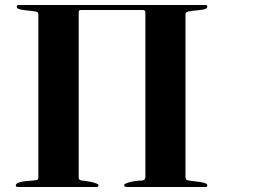

<svg xmlns="http://www.w3.org/2000/svg" viewBox="-20 -753 1040 766"><path d="M304 -33Q308 -33 319 -31.5Q330 -30 342 -27.5Q354 -25 363.5 -21.5Q373 -18 373 -14Q373 -7 367 -7H51Q49 -7 46 -8Q43 -9 43 -12Q43 -21 55.5 -25Q68 -29 83.5 -30.5Q99 -32 113 -33Q127 -34 131 -37Q131 -38 132 -40.5Q133 -43 133 -44V-696Q133 -697 132 -699.5Q131 -702 131 -703Q127 -707 113.5 -708.5Q100 -710 85 -711.5Q70 -713 58.5 -716Q47 -719 47 -726Q47 -733 54 -733H801Q807 -733 807 -727Q807 -718 793.5 -715.5Q780 -713 763.5 -711.5Q747 -710 733.5 -707.5Q720 -705 720 -697V-44Q721 -42 721.5 -40.5Q722 -39 723 -37Q724 -34 737.5 -32Q751 -30 766.5 -28.5Q782 -27 794.5 -23.5Q807 -20 807 -14Q807 -7 801 -7H484Q483 -7 480.5 -8Q478 -9 477 -9Q472 -16 481 -20.5Q490 -25 504 -28Q518 -31 531.5 -32Q545 -33 549 -33L556 -36L557 -37L560 -44V-703Q560 -713 550 -713H303Q297 -713 295.5 -710.5Q294 -708 294 -703V-42L297 -36L304 -33Z"/></svg>

Font: SoukouMincho
Style: Regular
Weight: 400
Designer: Dr. Ken Lunde (project architect, glyph set definition & overall production); Masataka HATTORI  (production & ideograph 
Foundry: Adobe Systems Incorporated
Version: Version 1.00